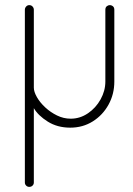

<svg xmlns="http://www.w3.org/2000/svg" viewBox="-20 -492 517 749"><path d="M94 237Q87 237 82 232Q77 227 77 220V-454Q77 -461 82 -466.5Q87 -472 94 -472Q102 -472 107 -466.5Q112 -461 112 -454V-150Q112 -134 124 -113Q136 -92 156.5 -73Q177 -54 202.5 -41.5Q228 -29 256 -29Q292 -29 323 -50Q354 -71 372.5 -104.5Q391 -138 391 -174V-454Q391 -463 396.5 -467.5Q402 -472 408 -472Q415 -472 420.5 -467.5Q426 -463 426 -454V-174Q426 -125 403.5 -84Q381 -43 342 -18.5Q303 6 254 6Q204 6 166.5 -17.5Q129 -41 112 -70V220Q112 227 107 232Q102 237 94 237Z"/></svg>

Font: Dosis ExtraLight ExtraLight
Style: Regular
Weight: 250
Version: Version 3.001; ttfautohint (v1.8.2)